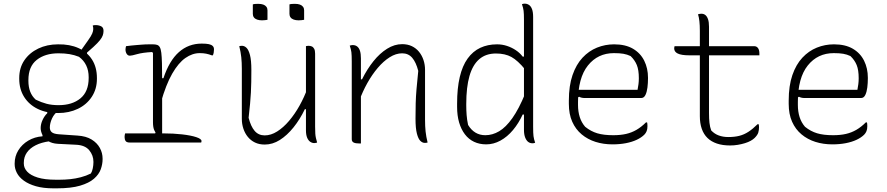

<svg xmlns="http://www.w3.org/2000/svg" viewBox="-20 -778 4840 1048"><path d="M410 -486 461 -558Q478 -582 483.5 -595.5Q489 -609 489 -619Q489 -625 488.5 -629Q488 -633 486 -638Q489 -640 493 -640.5Q497 -641 502 -641Q519 -641 532 -634.5Q545 -628 545 -610V-608Q545 -597 541 -585Q537 -573 525 -558Q513 -543 489 -521L455 -491V-471ZM297 -536Q361 -537 408.5 -515.5Q456 -494 482.5 -452.5Q509 -411 509 -352V-348Q509 -292 481 -249.5Q453 -207 405 -184Q357 -161 297 -161Q235 -160 187 -183Q139 -206 112 -248.5Q85 -291 85 -348V-352Q85 -408 113 -449Q141 -490 189 -513Q237 -536 297 -536ZM299 -487Q226 -487 180.5 -451Q135 -415 135 -341V-337Q135 -303 145 -277.5Q155 -252 175 -234Q206 -219 234.5 -211.5Q263 -204 300 -204Q374 -204 419 -241Q464 -278 464 -353V-357Q464 -393 450.5 -421Q437 -449 411 -468Q386 -478 359.5 -482.5Q333 -487 299 -487ZM238 -175H301Q276 -158 264 -131.5Q252 -105 252 -82Q252 -65 263 -56Q274 -47 302 -45L403 -38Q450 -35 480 -16.5Q510 2 525 29.5Q540 57 540 88V91Q540 118 530 146Q520 174 493 197.5Q466 221 417 235.5Q368 250 290 250H272Q216 250 176 238.5Q136 227 110 208Q84 189 72 165.5Q60 142 60 118V114Q60 75 80 42.5Q100 10 134.5 -10.5Q169 -31 212 -34V-65L251 -7Q206 -1 174.5 15Q143 31 126.5 55Q110 79 110 110V115Q110 139 128.5 159Q147 179 185.5 191Q224 203 285 203H305Q334 203 363 200Q392 197 421 189.5Q450 182 476 169Q483 158 486.5 140.5Q490 123 490 107V105Q490 70 467 42Q444 14 394 12L295 7Q263 5 242 -8.5Q221 -22 211.5 -41.5Q202 -61 202 -79Q202 -101 212.5 -123.5Q223 -146 238 -160Z M822 -41 829 -54Q825 -60 821.5 -68.5Q818 -77 816.5 -87.5Q815 -98 815 -111Q815 -174 815 -237Q815 -300 815 -363Q815 -426 815 -489L810 -494Q758 -491 728.5 -482.5Q699 -474 689 -474Q678 -474 671.5 -484Q665 -494 665 -508Q665 -513 666 -517.5Q667 -522 668 -526Q683 -528 697.5 -529.5Q712 -531 724.5 -532Q737 -533 749 -534Q761 -535 772 -535.5Q783 -536 794 -536Q805 -536 815 -536Q828 -536 837.5 -533Q847 -530 852.5 -520Q858 -510 860.5 -489.5Q863 -469 864 -433.5Q865 -398 865 -344Q865 -306 865 -267.5Q865 -229 865 -191Q865 -153 865 -114.5Q865 -76 865 -38ZM858 -351H872Q904 -447 956.5 -493.5Q1009 -540 1081 -540Q1106 -540 1120 -537Q1134 -534 1141 -527Q1145 -523 1146.5 -518.5Q1148 -514 1148 -508Q1148 -499 1146.5 -491Q1145 -483 1142 -476H1136Q1120 -482 1105 -485Q1090 -488 1070 -488Q1030 -488 992 -461.5Q954 -435 920 -376Q886 -317 858 -218ZM663 -50H870Q927 -50 974.5 -44.5Q1022 -39 1051 -29.5Q1080 -20 1080 -8Q1080 -7 1079.5 -5.5Q1079 -4 1079 -2.5Q1079 -1 1078 0H689Q671 0 665.5 -8.5Q660 -17 660 -30Q660 -34 660.5 -37.5Q661 -41 661.5 -44Q662 -47 663 -50Z M1301 -528Q1314 -528 1325.5 -517Q1337 -506 1344.5 -477.5Q1352 -449 1352 -396Q1352 -361 1351.5 -331.5Q1351 -302 1349.5 -273.5Q1348 -245 1345 -212Q1342 -179 1337 -135Q1349 -88 1370 -63.5Q1391 -39 1425 -39Q1459 -39 1493 -60.5Q1527 -82 1558 -118.5Q1589 -155 1615 -201.5Q1641 -248 1659 -298V-182H1644Q1617 -126 1582 -82.5Q1547 -39 1507.5 -14Q1468 11 1425 11Q1395 11 1372 0Q1349 -11 1333 -30.5Q1317 -50 1308.5 -75.5Q1300 -101 1300 -129Q1300 -175 1300 -220.5Q1300 -266 1300 -311.5Q1300 -357 1300 -402Q1300 -437 1297 -465.5Q1294 -494 1286 -526Q1290 -527 1293.5 -527.5Q1297 -528 1301 -528ZM1664 -528Q1674 -528 1682 -524.5Q1690 -521 1695 -511.5Q1700 -502 1700 -485Q1700 -418 1700 -352Q1700 -286 1700 -220Q1700 -154 1700 -87Q1700 -63 1701 -49Q1702 -35 1704.5 -24.5Q1707 -14 1711 0Q1709 1 1706 1.5Q1703 2 1700.5 2.5Q1698 3 1695 3Q1684 3 1673.5 -4Q1663 -11 1656.5 -26.5Q1650 -42 1650 -67Q1650 -145 1650 -221Q1650 -297 1650 -373Q1650 -449 1650 -526Q1652 -527 1654 -527Q1656 -527 1658.5 -527.5Q1661 -528 1664 -528ZM1360 -754Q1366 -756 1373.5 -756.5Q1381 -757 1390 -757Q1406 -757 1417 -753Q1428 -749 1434 -741Q1440 -733 1440 -722V-670Q1434 -669 1426.5 -668Q1419 -667 1410 -667Q1395 -667 1383.5 -671Q1372 -675 1366 -683Q1360 -691 1360 -702ZM1560 -754Q1566 -756 1573.5 -756.5Q1581 -757 1590 -757Q1606 -757 1617 -753Q1628 -749 1634 -741Q1640 -733 1640 -722V-670Q1634 -669 1626.5 -668Q1619 -667 1610 -667Q1595 -667 1583.5 -671Q1572 -675 1566 -683Q1560 -691 1560 -702Z M2314 0Q2310 1 2306.5 1.5Q2303 2 2299 2Q2286 2 2274.5 -9Q2263 -20 2255.5 -49Q2248 -78 2248 -130Q2248 -177 2249 -214Q2250 -251 2253.5 -292Q2257 -333 2263 -391Q2251 -438 2230 -462.5Q2209 -487 2175 -487Q2141 -487 2107 -465.5Q2073 -444 2042 -407.5Q2011 -371 1985 -324.5Q1959 -278 1941 -228L1938 -345H1956Q1984 -401 2018.5 -444Q2053 -487 2093 -512Q2133 -537 2175 -537Q2205 -537 2228 -526Q2251 -515 2267 -495.5Q2283 -476 2291.5 -450.5Q2300 -425 2300 -397Q2300 -352 2300 -306.5Q2300 -261 2300 -215.5Q2300 -170 2300 -124Q2300 -89 2303 -60.5Q2306 -32 2314 0ZM1950 5Q1949 5 1947 5Q1945 5 1943.5 5Q1942 5 1940 5Q1932 5 1924.5 4Q1917 3 1911.5 0.5Q1906 -2 1903 -6.5Q1900 -11 1900 -18Q1900 -71 1900 -124Q1900 -177 1900 -230Q1900 -283 1900 -336Q1900 -389 1900 -442Q1900 -477 1898 -493Q1896 -509 1889 -529Q1892 -530 1894.5 -530.5Q1897 -531 1900 -531.5Q1903 -532 1905 -532Q1920 -532 1930 -524Q1940 -516 1945 -500Q1950 -484 1950 -459Q1950 -382 1950 -304.5Q1950 -227 1950 -150Q1950 -73 1950 5Z M2693 -536Q2721 -536 2747 -527.5Q2773 -519 2795.5 -504Q2818 -489 2833 -469H2847V-398Q2806 -448 2771.5 -467Q2737 -486 2687 -486Q2632 -486 2596 -455Q2560 -424 2542.5 -363Q2525 -302 2525 -211V-202Q2525 -176 2527 -150Q2529 -124 2535 -96Q2552 -68 2575.5 -54Q2599 -40 2629 -40Q2668 -40 2704.5 -61.5Q2741 -83 2776.5 -133Q2812 -183 2847 -268V-153H2833Q2811 -105 2780 -68Q2749 -31 2711.5 -10.5Q2674 10 2634 10Q2597 10 2567.5 -4Q2538 -18 2517.5 -45Q2497 -72 2486 -109.5Q2475 -147 2475 -195V-212Q2475 -296 2489.5 -357.5Q2504 -419 2532.5 -458.5Q2561 -498 2601.5 -517Q2642 -536 2693 -536ZM2845 -758Q2857 -758 2867.5 -751Q2878 -744 2884 -728Q2890 -712 2890 -685Q2890 -610 2890 -535.5Q2890 -461 2890 -385.5Q2890 -310 2890 -235.5Q2890 -161 2890 -86Q2890 -51 2892 -35Q2894 -19 2901 1Q2899 2 2897 2.5Q2895 3 2893 3.5Q2891 4 2889 4Q2887 4 2885 4Q2873 4 2863 -3.5Q2853 -11 2846.5 -27.5Q2840 -44 2840 -69Q2840 -144 2840 -218.5Q2840 -293 2840 -368.5Q2840 -444 2840 -518.5Q2840 -593 2840 -668Q2840 -703 2838 -719Q2836 -735 2829 -755Q2831 -756 2833 -756.5Q2835 -757 2837 -757.5Q2839 -758 2841 -758Q2843 -758 2845 -758Z M3332 -536Q3394 -536 3435 -512Q3476 -488 3496.5 -446.5Q3517 -405 3517 -354V-350Q3517 -325 3514 -300.5Q3511 -276 3503 -259.5Q3495 -243 3480 -243H3171Q3162 -243 3154 -245Q3146 -247 3141 -250L3126 -241L3122 -288H3460Q3463 -303 3465 -318.5Q3467 -334 3467 -351Q3467 -396 3456 -423Q3445 -450 3422 -472Q3403 -481 3382.5 -484.5Q3362 -488 3331 -488Q3243 -488 3189 -420.5Q3135 -353 3135 -222V-205Q3135 -169 3144.5 -139Q3154 -109 3174 -86Q3205 -61 3240 -50.5Q3275 -40 3327 -40Q3367 -40 3397.5 -47Q3428 -54 3454.5 -69.5Q3481 -85 3506 -110H3512Q3513 -107 3513.5 -102Q3514 -97 3514 -89Q3514 -73 3509.5 -62Q3505 -51 3497 -43Q3481 -27 3455.5 -15Q3430 -3 3396.5 3.5Q3363 10 3323 10Q3274 10 3231 -3.5Q3188 -17 3155 -44.5Q3122 -72 3103.5 -113.5Q3085 -155 3085 -211V-229Q3085 -310 3105 -368Q3125 -426 3159.5 -463Q3194 -500 3238.5 -518Q3283 -536 3332 -536Z M3662 -526H4096Q4110 -526 4117.5 -515.5Q4125 -505 4125 -486Q4125 -485 4125 -483Q4125 -481 4125 -479.5Q4125 -478 4125 -476H3743Q3721 -476 3705 -478.5Q3689 -481 3679 -486Q3669 -491 3664.5 -498Q3660 -505 3660 -513Q3660 -516 3660.5 -519Q3661 -522 3661.5 -523.5Q3662 -525 3662 -526ZM4121 -100Q4122 -96 4122.5 -92Q4123 -88 4123 -84Q4123 -68 4119 -54.5Q4115 -41 4099 -25Q4091 -17 4077.5 -9.5Q4064 -2 4046 3.5Q4028 9 4007.5 12.5Q3987 16 3965 16Q3924 16 3893 5.5Q3862 -5 3841.5 -25Q3821 -45 3810.5 -75Q3800 -105 3800 -144Q3800 -202 3800 -260.5Q3800 -319 3800 -377Q3800 -435 3800 -493.5Q3800 -552 3800 -610Q3800 -640 3797.5 -662.5Q3795 -685 3790 -700Q3796 -702 3800.5 -702.5Q3805 -703 3809 -703Q3821 -703 3830 -696Q3839 -689 3844.5 -673.5Q3850 -658 3850 -632Q3850 -573 3850 -514.5Q3850 -456 3850 -397Q3850 -338 3850 -279.5Q3850 -221 3850 -162Q3850 -130 3852.5 -107.5Q3855 -85 3862 -66Q3880 -47 3903.5 -38.5Q3927 -30 3955 -30Q3989 -30 4015 -36.5Q4041 -43 4065 -58.5Q4089 -74 4115 -100Z M4532 -536Q4594 -536 4635 -512Q4676 -488 4696.5 -446.5Q4717 -405 4717 -354V-350Q4717 -325 4714 -300.5Q4711 -276 4703 -259.5Q4695 -243 4680 -243H4371Q4362 -243 4354 -245Q4346 -247 4341 -250L4326 -241L4322 -288H4660Q4663 -303 4665 -318.5Q4667 -334 4667 -351Q4667 -396 4656 -423Q4645 -450 4622 -472Q4603 -481 4582.5 -484.5Q4562 -488 4531 -488Q4443 -488 4389 -420.5Q4335 -353 4335 -222V-205Q4335 -169 4344.5 -139Q4354 -109 4374 -86Q4405 -61 4440 -50.5Q4475 -40 4527 -40Q4567 -40 4597.5 -47Q4628 -54 4654.5 -69.5Q4681 -85 4706 -110H4712Q4713 -107 4713.5 -102Q4714 -97 4714 -89Q4714 -73 4709.5 -62Q4705 -51 4697 -43Q4681 -27 4655.5 -15Q4630 -3 4596.5 3.5Q4563 10 4523 10Q4474 10 4431 -3.5Q4388 -17 4355 -44.5Q4322 -72 4303.5 -113.5Q4285 -155 4285 -211V-229Q4285 -310 4305 -368Q4325 -426 4359.5 -463Q4394 -500 4438.5 -518Q4483 -536 4532 -536Z"/></svg>

Font: Recursive Monospace Casual Light
Style: Regular
Weight: 300
Version: Version 1.047